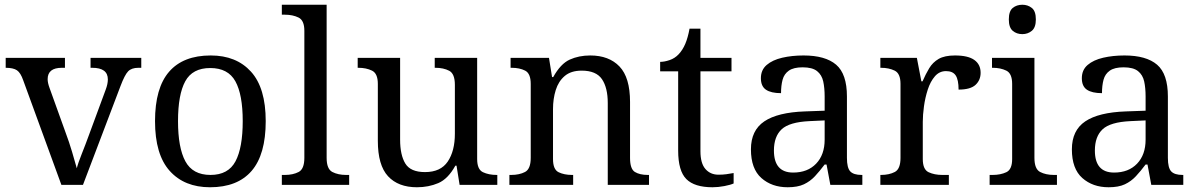

<svg xmlns="http://www.w3.org/2000/svg" viewBox="-20 -780 5055 810"><path d="M78 -441Q67 -473 51.5 -483.5Q36 -494 4 -494V-536H254V-494H241Q181 -494 181 -446Q181 -438 183 -429Q185 -420 189 -409L257 -220Q271 -183 284 -139.5Q297 -96 304 -70Q309 -91 325 -131Q341 -171 354 -207L426 -402Q435 -426 435 -445Q435 -494 369 -494H362V-536H576V-494H564Q535 -494 520.5 -479Q506 -464 488 -416L330 0H239Z M866 10Q758 10 696 -59Q634 -128 634 -269Q634 -409 693.5 -477.5Q753 -546 869 -546Q977 -546 1039 -477.5Q1101 -409 1101 -269Q1101 -128 1041.5 -59Q982 10 866 10ZM868 -42Q943 -42 973.5 -99.5Q1004 -157 1004 -269Q1004 -381 973 -437Q942 -493 867 -493Q792 -493 761.5 -437Q731 -381 731 -269Q731 -157 762 -99.5Q793 -42 868 -42Z M1169 0V-42H1182Q1216 -42 1240 -54.5Q1264 -67 1264 -114V-650Q1264 -694 1239.5 -706Q1215 -718 1182 -718H1169V-760H1358V-114Q1358 -67 1382 -54.5Q1406 -42 1440 -42H1453V0Z M1739 10Q1660 10 1617 -36.5Q1574 -83 1574 -186V-426Q1574 -470 1549.5 -482Q1525 -494 1492 -494H1489V-536H1668V-191Q1668 -126 1690 -90Q1712 -54 1773 -54Q1839 -54 1869 -98.5Q1899 -143 1899 -216V-422Q1899 -469 1875 -481.5Q1851 -494 1817 -494H1814V-536H1993V-109Q1993 -65 2017.5 -53.5Q2042 -42 2075 -42H2078V0H1919L1906 -81H1901Q1870 -25 1829 -7.5Q1788 10 1739 10Z M2129 0V-42H2137Q2171 -42 2195 -54.5Q2219 -67 2219 -114V-426Q2219 -470 2195.5 -482Q2172 -494 2139 -494H2134V-536H2296L2309 -455H2314Q2345 -511 2383.5 -528.5Q2422 -546 2470 -546Q2549 -546 2593.5 -499.5Q2638 -453 2638 -350V-114Q2638 -67 2658.5 -54.5Q2679 -42 2713 -42H2718V0H2544V-345Q2544 -410 2519.5 -446Q2495 -482 2434 -482Q2389 -482 2362.5 -459.5Q2336 -437 2324.5 -400Q2313 -363 2313 -320V-109Q2313 -65 2336.5 -53.5Q2360 -42 2393 -42H2398V0Z M2986 10Q2910 10 2875.5 -24.5Q2841 -59 2841 -145V-479H2765V-519Q2783 -519 2805 -526.5Q2827 -534 2843 -551Q2860 -569 2871 -595Q2882 -621 2889 -659H2935V-536H3066V-479H2935V-142Q2935 -91 2956 -67Q2977 -43 3011 -43Q3029 -43 3044 -45Q3059 -47 3075 -50V-6Q3062 0 3036 5Q3010 10 2986 10Z M3303 10Q3236 10 3192 -29Q3148 -68 3148 -150Q3148 -230 3204.5 -268Q3261 -306 3376 -310L3459 -313V-373Q3459 -409 3453 -436.5Q3447 -464 3427 -480Q3407 -496 3366 -496Q3328 -496 3308 -482Q3288 -468 3281.5 -443.5Q3275 -419 3275 -387Q3233 -387 3211.5 -401.5Q3190 -416 3190 -450Q3190 -485 3214.5 -506Q3239 -527 3280 -536.5Q3321 -546 3370 -546Q3462 -546 3507.5 -507Q3553 -468 3553 -373V-114Q3553 -72 3567 -57Q3581 -42 3615 -42H3618V0H3483L3467 -86H3459Q3438 -58 3418 -36.5Q3398 -15 3371.5 -2.5Q3345 10 3303 10ZM3326 -52Q3387 -52 3423 -89.5Q3459 -127 3459 -191V-272L3395 -269Q3310 -265 3277.5 -234.5Q3245 -204 3245 -145Q3245 -52 3326 -52Z M3694 0V-42H3697Q3731 -42 3755 -54.5Q3779 -67 3779 -114V-426Q3779 -470 3754.5 -482Q3730 -494 3697 -494H3694V-536H3848L3867 -437H3872Q3885 -467 3900 -492Q3915 -517 3940 -531.5Q3965 -546 4009 -546Q4064 -546 4090.5 -527Q4117 -508 4117 -473Q4117 -442 4095.5 -422Q4074 -402 4024 -402Q4024 -443 4012 -461.5Q4000 -480 3971 -480Q3943 -480 3924 -458Q3905 -436 3894 -402Q3883 -368 3878 -331.5Q3873 -295 3873 -266V-109Q3873 -65 3897.5 -53.5Q3922 -42 3955 -42H3983V0Z M4293 -636Q4269 -636 4252.5 -650Q4236 -664 4236 -698Q4236 -733 4252.5 -746.5Q4269 -760 4293 -760Q4316 -760 4333 -746.5Q4350 -733 4350 -698Q4350 -664 4333 -650Q4316 -636 4293 -636ZM4155 0V-42H4168Q4201 -42 4225.5 -53.5Q4250 -65 4250 -109V-426Q4250 -470 4225.5 -482Q4201 -494 4168 -494H4165V-536H4344V-114Q4344 -67 4368 -54.5Q4392 -42 4426 -42H4439V0Z M4657 10Q4590 10 4546 -29Q4502 -68 4502 -150Q4502 -230 4558.5 -268Q4615 -306 4730 -310L4813 -313V-373Q4813 -409 4807 -436.5Q4801 -464 4781 -480Q4761 -496 4720 -496Q4682 -496 4662 -482Q4642 -468 4635.5 -443.5Q4629 -419 4629 -387Q4587 -387 4565.5 -401.5Q4544 -416 4544 -450Q4544 -485 4568.5 -506Q4593 -527 4634 -536.5Q4675 -546 4724 -546Q4816 -546 4861.5 -507Q4907 -468 4907 -373V-114Q4907 -72 4921 -57Q4935 -42 4969 -42H4972V0H4837L4821 -86H4813Q4792 -58 4772 -36.5Q4752 -15 4725.5 -2.5Q4699 10 4657 10ZM4680 -52Q4741 -52 4777 -89.5Q4813 -127 4813 -191V-272L4749 -269Q4664 -265 4631.5 -234.5Q4599 -204 4599 -145Q4599 -52 4680 -52Z"/></svg>

Font: Noto Serif Oriya
Style: Regular
Weight: 400
Designer: David Williams
Foundry: Google LLC, David Williams
Version: Version 1.051; ttfautohint (v1.8.4.7-5d5b)